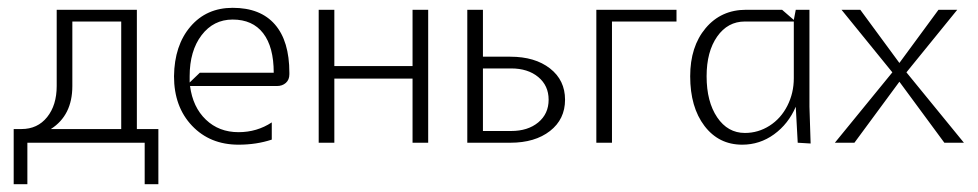

<svg xmlns="http://www.w3.org/2000/svg" viewBox="-20 -365 2500 491"><path d="M110 -35H290V-310H165V-145Q165 -70 110 -35ZM330 -35H385V106H350V0H50V106H15V-35H35Q76 -35 100.5 -65.5Q125 -96 125 -145V-340H330Z M425 -170Q426 -249 467 -297Q508 -345 575 -345Q646 -345 683 -302.5Q720 -260 720 -179V-175Q720 -161 711 -153Q702 -145 688 -145H466Q473 -91 506.5 -59Q540 -27 590 -27Q637 -27 675 -52V-8Q636 5 590 5Q517 5 471 -43.5Q425 -92 425 -170ZM465 -170V-154L491 -179H680Q680 -245 653 -280Q626 -315 575 -315Q526 -315 495.5 -275Q465 -235 465 -170Z M795 0V-340H835V-196H1035V-340H1075V0H1035V-164H835V0Z M1175 0V-340H1215V-220H1285Q1348 -220 1386.5 -190Q1425 -160 1425 -110Q1425 -60 1386.5 -30Q1348 0 1285 0ZM1215 -30H1287Q1330 -30 1356.5 -52Q1383 -74 1383 -110Q1383 -146 1356.5 -168Q1330 -190 1287 -190H1215Z M1505 -340H1710V-310H1545V0H1505Z M1745 -170Q1745 -246 1784.5 -293Q1824 -340 1888 -340H1980L2010 -314L2015 -340H2050V-92L2053 2L2020 0L2015 -92Q1996 -48 1959.5 -21.5Q1923 5 1878 5Q1818 5 1781.5 -43Q1745 -91 1745 -170ZM1787 -170Q1787 -105 1814 -65Q1841 -25 1885 -25Q1919 -25 1948 -43.5Q1977 -62 1993.5 -94.5Q2010 -127 2010 -165V-310H1885Q1841 -310 1814 -271.5Q1787 -233 1787 -170Z M2165 0H2115L2262 -180L2132 -340H2180L2280 -204L2380 -340H2428L2298 -180L2445 0H2395L2280 -156Z"/></svg>

Font: Glametrix
Style: Light
Weight: 300
Designer: gluk
Foundry: gluk
Version: Version 0.40